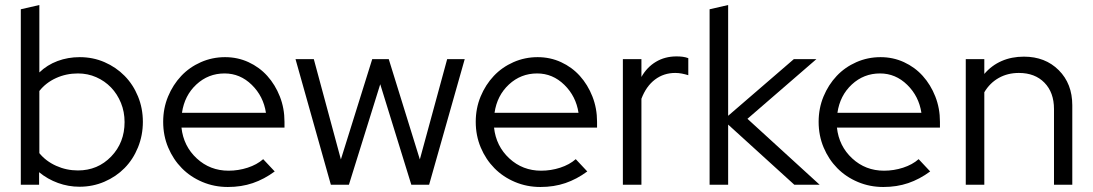

<svg xmlns="http://www.w3.org/2000/svg" viewBox="-20 -737 4359 766"><path d="M550 -251Q550 -197 530.5 -149Q511 -101 477 -66.5Q443 -32 396.5 -12Q350 8 297 8Q253 8 211.5 -7Q170 -22 136 -50V0H63V-700L137 -717V-448Q168 -478 209.5 -493.5Q251 -509 298 -509Q351 -509 397 -489Q443 -469 477 -434.5Q511 -400 530.5 -352.5Q550 -305 550 -251ZM291 -444Q244 -444 203.5 -425.5Q163 -407 137 -374V-126Q163 -94 204 -75.5Q245 -57 291 -57Q370 -57 423.5 -112.5Q477 -168 477 -250Q477 -291 462.5 -326.5Q448 -362 423 -388Q398 -414 364 -429Q330 -444 291 -444Z M1076 -53Q1034 -22 988.5 -6.5Q943 9 889 9Q835 9 787.5 -11Q740 -31 705.5 -66Q671 -101 651 -148.5Q631 -196 631 -251Q631 -305 650.5 -352Q670 -399 703 -434Q736 -469 781.5 -489Q827 -509 878 -509Q928 -509 971.5 -489Q1015 -469 1046.5 -434Q1078 -399 1096.5 -352Q1115 -305 1115 -251V-228H704Q712 -154 765 -105Q818 -56 892 -56Q931 -56 968 -68Q1005 -80 1030 -102ZM876 -444Q811 -444 763.5 -400Q716 -356 706 -287H1041Q1031 -353 984.5 -398.5Q938 -444 876 -444Z M1372 0H1300L1159 -501H1232L1340 -101L1465 -501H1531L1655 -101L1764 -501H1834L1692 0H1621L1497 -401Z M2323 -53Q2281 -22 2235.5 -6.5Q2190 9 2136 9Q2082 9 2034.5 -11Q1987 -31 1952.5 -66Q1918 -101 1898 -148.5Q1878 -196 1878 -251Q1878 -305 1897.5 -352Q1917 -399 1950 -434Q1983 -469 2028.5 -489Q2074 -509 2125 -509Q2175 -509 2218.5 -489Q2262 -469 2293.5 -434Q2325 -399 2343.5 -352Q2362 -305 2362 -251V-228H1951Q1959 -154 2012 -105Q2065 -56 2139 -56Q2178 -56 2215 -68Q2252 -80 2277 -102ZM2123 -444Q2058 -444 2010.5 -400Q1963 -356 1953 -287H2288Q2278 -353 2231.5 -398.5Q2185 -444 2123 -444Z M2465 0V-501H2539V-430Q2561 -469 2597 -490.5Q2633 -512 2679 -512Q2693 -512 2704 -510.5Q2715 -509 2726 -505V-437Q2713 -441 2700 -443.5Q2687 -446 2674 -446Q2628 -446 2593 -419.5Q2558 -393 2539 -343V0Z M2811 0V-700L2885 -717V-275L3147 -501H3237L2962 -263L3250 0H3149L2885 -240V0Z M3691 -53Q3649 -22 3603.5 -6.5Q3558 9 3504 9Q3450 9 3402.5 -11Q3355 -31 3320.5 -66Q3286 -101 3266 -148.5Q3246 -196 3246 -251Q3246 -305 3265.5 -352Q3285 -399 3318 -434Q3351 -469 3396.5 -489Q3442 -509 3493 -509Q3543 -509 3586.5 -489Q3630 -469 3661.5 -434Q3693 -399 3711.5 -352Q3730 -305 3730 -251V-228H3319Q3327 -154 3380 -105Q3433 -56 3507 -56Q3546 -56 3583 -68Q3620 -80 3645 -102ZM3491 -444Q3426 -444 3378.5 -400Q3331 -356 3321 -287H3656Q3646 -353 3599.5 -398.5Q3553 -444 3491 -444Z M3833 0V-501H3907V-442Q3936 -476 3976 -493.5Q4016 -511 4065 -511Q4150 -511 4204 -457Q4258 -403 4258 -317V0H4185V-302Q4185 -368 4147 -407Q4109 -446 4045 -446Q4000 -446 3964.5 -426Q3929 -406 3907 -369V0Z"/></svg>

Font: Red Hat Display
Style: Regular
Weight: 400
Designer: Pentagram / MCKL
Foundry: Pentagram / MCKL
Version: Version 1.003; Red Hat Display